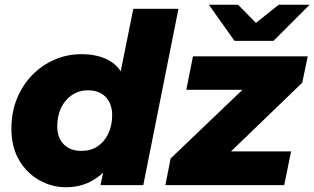

<svg xmlns="http://www.w3.org/2000/svg" viewBox="-20 -779 1323 808"><path d="M257 9Q199 9 146.5 -20Q94 -49 61 -104Q28 -159 28 -238Q28 -306 51 -363Q74 -420 114.5 -462Q155 -504 208.5 -527.5Q262 -551 323 -551Q382 -551 426.5 -531Q471 -511 496 -466.5Q521 -422 521 -350Q521 -278 504 -213.5Q487 -149 453.5 -99Q420 -49 370.5 -20Q321 9 257 9ZM323 -144Q362 -144 390.5 -163Q419 -182 435.5 -216Q452 -250 452 -295Q452 -342 425 -370.5Q398 -399 350 -399Q313 -399 283.5 -379.5Q254 -360 237.5 -326Q221 -292 221 -247Q221 -200 248 -172Q275 -144 323 -144ZM403 0 422 -91 457 -270 482 -449 541 -742H731L583 0ZM676 0 698 -112 1064 -462 1093 -401H764L792 -542H1275L1252 -431L888 -80L857 -142H1205L1176 0ZM967 -607 859 -759H982L1105 -634H996L1153 -759H1283L1131 -607Z"/></svg>

Font: Montserrat Thin ExtraBold
Style: Italic
Weight: 800
Italic angle: -11.3°
Version: Version 9.000